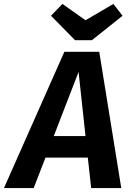

<svg xmlns="http://www.w3.org/2000/svg" viewBox="-67 -955 664 975"><path d="M399.9 -751H314L191.9 -875L250 -935.1L367.2 -852.1L508.8 -935.1L555.2 -875ZM259.8 -691.9H437L548.8 0H396L378.9 -154.8H164.1L104 0H-46.9ZM206.1 -264.2H367.2L332 -589.8Z"/></svg>

Font: FiraGO SemiBold
Style: Italic
Weight: 600
Italic angle: -8°
Designer: bBox Type GmbH
Foundry: bBox Type GmbH
Version: Version 1.001;PS 001.001;hotconv 1.0.88;makeotf.lib2.5.64775